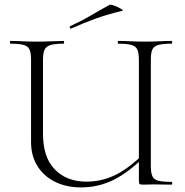

<svg xmlns="http://www.w3.org/2000/svg" viewBox="-20 -803 804 835"><path d="M584 -542Q584 -571 578 -586Q572 -601 553 -607Q534 -613 495 -613Q492 -613 492 -619Q492 -625 495 -625Q518 -625 547.5 -623.5Q577 -622 611 -622Q643 -622 673 -623.5Q703 -625 726 -625Q729 -625 729 -619Q729 -613 726 -613Q688 -613 668.5 -607.5Q649 -602 642.5 -587.5Q636 -573 636 -544V-81Q636 -52 642.5 -37Q649 -22 668.5 -17Q688 -12 726 -12Q729 -12 729 -6Q729 0 726 0Q707 0 688.5 -0.5Q670 -1 649 -1Q635 -1 625 -0.5Q615 0 602 0Q590 0 587 -3Q584 -6 584 -19ZM618 -131Q542 -55 475.5 -21.5Q409 12 332 12Q269 12 220 -12Q171 -36 143 -80.5Q115 -125 115 -186V-544Q115 -573 108.5 -587.5Q102 -602 83 -607.5Q64 -613 26 -613Q23 -613 23 -619Q23 -625 26 -625Q49 -625 78.5 -623.5Q108 -622 140 -622Q175 -622 204.5 -623.5Q234 -625 256 -625Q259 -625 259 -619Q259 -613 256 -613Q218 -613 199 -607Q180 -601 173.5 -586Q167 -571 167 -542V-221Q167 -118 219 -65.5Q271 -13 356 -13Q419 -13 477.5 -40Q536 -67 609 -138ZM290 -679Q286 -677 284 -682.5Q282 -688 285 -689Q335 -712 375.5 -736Q416 -760 457 -782Q460 -784 471 -780.5Q482 -777 493.5 -771.5Q505 -766 511 -761.5Q517 -757 512 -756Q445 -740 393 -721Q341 -702 290 -679Z"/></svg>

Font: Cormorant Infant Light
Style: Regular
Weight: 300
Designer: Christian Thalmann (Catharsis Fonts)
Foundry: Catharsis Fonts
Version: Version 4.001